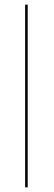

<svg xmlns="http://www.w3.org/2000/svg" viewBox="-20 -805 233 825"><path d="M88 0V-785H99V0Z"/></svg>

Font: Anybody ExtraExpanded Thin
Style: Regular
Weight: 100
Width: 8
Designer: Tyler Finck
Foundry: Etcetera Type Company
Version: Version 1.010; ttfautohint (v1.8.3) -l 8 -r 50 -G 200 -x 14 